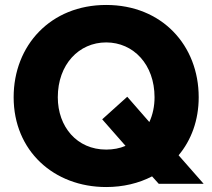

<svg xmlns="http://www.w3.org/2000/svg" viewBox="-20 -741 856 774"><path d="M700 -115C751 -176 781 -256 781 -349C781 -558 633 -721 408 -721C184 -721 35 -558 35 -349C35 -133 197 13 408 13C476 13 539 -2 593 -30L620 0H801ZM408 -138C290 -138 213 -230 213 -349C213 -481 298 -570 408 -570C518 -570 603 -481 603 -349C603 -313 596 -279 582 -249L493 -351L392 -260L486 -153C463 -143 436 -138 408 -138Z"/></svg>

Font: UULA Sans
Style: Bold
Weight: 700
Designer: Mohamed Gaber, Laura Garcia Mut
Foundry: Kief Type Foundry
Version: Version 3.006;hotconv 1.0.109;makeotfexe 2.5.65596